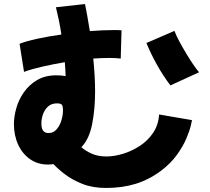

<svg xmlns="http://www.w3.org/2000/svg" viewBox="-20 -855 1040 951"><path d="M217 -40Q167 -40 129 -66.5Q91 -93 70 -138.5Q49 -184 49 -241Q49 -277 60.5 -318.5Q72 -360 97.5 -397Q123 -434 163 -458Q203 -482 260 -482Q283 -482 305 -478Q304 -511 301 -547Q243 -537 190 -525Q137 -513 99 -499L77 -638Q109 -651 164.5 -663Q220 -675 284 -684Q278 -725 270.5 -759.5Q263 -794 257 -819L401 -835Q405 -816 411.5 -781Q418 -746 425 -701Q491 -706 541 -706H562Q573 -706 582 -705L578 -565Q553 -568 521 -568Q486 -568 442 -565Q446 -525 448.5 -483.5Q451 -442 451 -402Q451 -315 436.5 -240.5Q422 -166 383 -126Q403 -108 434 -94Q465 -80 507 -80Q546 -80 590 -93.5Q634 -107 673.5 -133Q713 -159 739 -198Q765 -237 768 -288L931 -260Q931 -258 925 -232.5Q919 -207 903 -169Q887 -131 857 -89Q827 -47 780 -11Q719 35 652 55.5Q585 76 505 76Q439 76 388.5 56Q338 36 302 8.5Q266 -19 245 -42Q231 -40 217 -40ZM824 -432Q787 -481 757.5 -534Q728 -587 705 -642L844 -702Q853 -678 869 -648.5Q885 -619 903 -589Q921 -559 937.5 -535Q954 -511 966 -497ZM185 -245Q185 -217 194.5 -206.5Q204 -196 220 -196Q245 -196 261 -215Q277 -234 284.5 -260Q292 -286 292 -307Q292 -332 285 -337.5Q278 -343 262 -343Q235 -343 218 -327.5Q201 -312 193 -289Q185 -266 185 -245Z"/></svg>

Font: Mochiy Pop One
Style: Regular
Weight: 400
Designer: FONTDASU
Foundry: FONTDASU / Google Inc. / Adobe
Version: Version 2.000